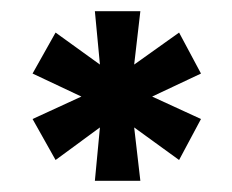

<svg xmlns="http://www.w3.org/2000/svg" viewBox="-20 -708 413 342"><path d="M149 -386 158 -481 79 -423 38 -496 125 -536 38 -577 79 -650 158 -593 149 -688H230L219 -593L299 -650L338 -577L251 -536L338 -496L299 -423L219 -481L230 -386Z"/></svg>

Font: Saira Ultra Condensed Black
Style: Regular
Weight: 900
Width: 1
Designer: Hector Gatti with collaboration of the Omnibus-Type team
Foundry: Omnibus-Type
Version: Version 1.001; ttfautohint (v1.8)